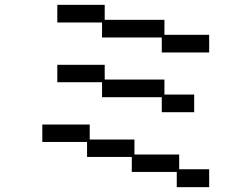

<svg xmlns="http://www.w3.org/2000/svg" viewBox="-20 -746 1040 794"><path d="M217 -726H413V-664H660V-602H845V-529H649V-591H402V-653H217ZM217 -478H413V-417H660V-355H783V-282H649V-344H402V-406H217ZM155 -231H351V-169H536V-107H721V-46H845V28H711V-35H525V-97H340V-159H155Z"/></svg>

Font: DotGothic16
Style: Regular
Weight: 400
Designer: Fontworks Inc.
Foundry: Fontworks Inc.
Version: Version 1.100